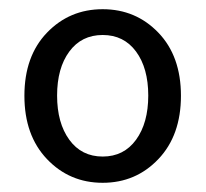

<svg xmlns="http://www.w3.org/2000/svg" viewBox="-20 -829 447 417"><path d="M324 -483.5Q275 -432 203 -432Q131 -432 82 -483.5Q33 -535 33 -621Q33 -707 82 -758Q131 -809 203 -809Q275 -809 324 -758Q373 -707 373 -621Q373 -535 324 -483.5ZM130.5 -525.5Q157 -489 203 -489Q249 -489 275.5 -525.5Q302 -562 302 -621.5Q302 -681 275.5 -717Q249 -753 203 -753Q157 -753 130.5 -717Q104 -681 104 -621.5Q104 -562 130.5 -525.5Z"/></svg>

Font: Swei Fan Sans CJK TC
Style: Regular
Weight: 400
Version: Version 2.130